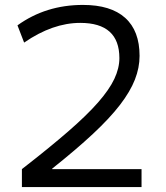

<svg xmlns="http://www.w3.org/2000/svg" viewBox="-20 -760 673 780"><path d="M69 -73Q181 -160 257 -226Q333 -292 378.5 -344Q424 -396 444.5 -439.5Q465 -483 465 -524Q465 -667 306 -667Q194 -667 78 -587L51 -657Q166 -740 317 -740Q430 -740 488.5 -687.5Q547 -635 547 -533Q547 -485 528 -436.5Q509 -388 467.5 -334Q426 -280 358 -216.5Q290 -153 192 -75V-73H555V0H69Z"/></svg>

Font: M PLUS 2
Style: Regular
Weight: 400
Designer: Coji Morishita
Foundry: UNDERFOREST DESIGN
Version: Version 1.001